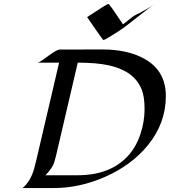

<svg xmlns="http://www.w3.org/2000/svg" viewBox="-20 -954 861 974"><path d="M251.5 0H94.2Q135.3 -33.7 153.8 -100.6Q159.2 -119.6 163.6 -139.2L279.8 -636.2H172.4Q183.1 -640.1 198.2 -651.1Q213.4 -662.1 229.5 -673.8Q269.5 -702.6 282.7 -702.6L499.5 -703.1Q631.3 -703.1 717.8 -652.8Q821.3 -592.3 821.3 -466.8Q821.3 -329.6 731 -218.3Q647.9 -116.2 513.7 -57.1Q384.3 0 251.5 0ZM531.7 -622.6Q469.7 -636.2 374.5 -636.2L264.6 -165.5Q255.9 -127.9 248 -113.8Q235.4 -90.8 210.4 -64.9H372.6Q536.6 -64.9 626.5 -160.2Q669.4 -206.1 691.4 -270.8Q713.4 -335.4 713.4 -399.7Q713.4 -463.9 699 -499.3Q684.6 -534.7 659.9 -559.3Q635.3 -584 602.3 -599.1Q569.3 -614.3 531.7 -622.6ZM530.3 -934.1Q535.2 -934.1 604 -830.6L653.3 -869.1Q660.2 -874.5 668.5 -878.4Q676.8 -882.3 690.4 -889.2Q734.9 -912.6 760.3 -932.1L611.3 -815.9Q592.8 -802.7 580.8 -795.2Q568.8 -787.6 556.6 -779.8Q544.4 -772 533.7 -765.6Q508.8 -751 506.1 -751Q503.4 -751 500 -755.9Q496.6 -760.7 486.6 -774.2Q476.6 -787.6 458.5 -814.2Q440.4 -840.8 421.9 -867.2Q522 -934.1 530.3 -934.1Z"/></svg>

Font: Fondamento
Style: Italic
Weight: 400
Italic angle: -12°
Version: Version 1.000